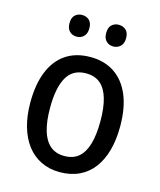

<svg xmlns="http://www.w3.org/2000/svg" viewBox="-111 -809 751 899"><g transform="rotate(15 264.5 -360.0)"><path d="M482.4 -270Q482.4 -206.1 468.3 -154.3Q454.1 -102.5 426.5 -65.9Q398.9 -29.3 357.9 -9.8Q316.9 9.8 263.2 9.8Q212.9 9.8 172.9 -9.8Q132.8 -29.3 104.7 -65.7Q76.7 -102.1 61.8 -153.8Q46.9 -205.6 46.9 -270Q46.9 -357.9 72 -420.2Q97.2 -482.4 146 -515.4Q194.8 -548.3 265.6 -548.3Q332 -548.3 380.9 -516.1Q429.7 -483.9 456.1 -421.9Q482.4 -359.9 482.4 -270ZM142.6 -270Q142.6 -205.6 155.5 -160.6Q168.5 -115.7 195.6 -92.3Q222.7 -68.8 265.1 -68.8Q307.6 -68.8 334.5 -92Q361.3 -115.2 374 -160.2Q386.7 -205.1 386.7 -270Q386.7 -334 374 -378.4Q361.3 -422.9 334.5 -446Q307.6 -469.2 264.6 -469.2Q200.7 -469.2 171.6 -418.2Q142.6 -367.2 142.6 -270ZM127.9 -676.3Q127.9 -703.1 141.8 -715.8Q155.8 -728.5 175.8 -728.5Q196.3 -728.5 210.2 -715.8Q224.1 -703.1 224.1 -676.3Q224.1 -650.4 210.2 -637Q196.3 -623.5 175.8 -623.5Q155.8 -623.5 141.8 -636.7Q127.9 -649.9 127.9 -676.3ZM305.7 -676.3Q305.7 -703.1 319.6 -715.8Q333.5 -728.5 353.5 -728.5Q374 -728.5 388.2 -715.8Q402.3 -703.1 402.3 -676.3Q402.3 -650.4 388.2 -637Q374 -623.5 353.5 -623.5Q333 -623.5 319.3 -637Q305.7 -650.4 305.7 -676.3Z"/></g></svg>

Font: Open Sans SemiCondensed Medium
Style: Regular
Weight: 500
Width: 4
Designer: Monotype Design Team
Foundry: Monotype Imaging Inc.
Version: Version 3.000